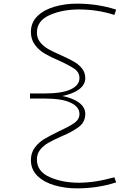

<svg xmlns="http://www.w3.org/2000/svg" viewBox="-20 -878 673 1056"><path d="M609 97 619 125Q517 158 403 158Q339 158 281 141.5Q223 125 186.5 90Q150 55 150 2Q150 -38 172 -67Q194 -96 224.5 -114Q255 -132 306 -157Q363 -183 390 -202.5Q417 -222 417 -251Q417 -290 369 -313Q321 -336 227 -336H145V-364H227Q321 -364 369 -386.5Q417 -409 417 -449Q417 -480 390 -499Q363 -518 306 -544Q257 -565 225.5 -583.5Q194 -602 172 -631.5Q150 -661 150 -702Q150 -755 186.5 -790Q223 -825 281 -841.5Q339 -858 403 -858Q517 -858 619 -825L609 -796Q515 -826 414 -826Q323 -826 253 -795Q183 -764 183 -699Q183 -668 201 -645.5Q219 -623 245.5 -608Q272 -593 316 -574Q360 -554 386.5 -539Q413 -524 431 -501.5Q449 -479 449 -448Q449 -412 414.5 -386.5Q380 -361 322 -350Q380 -339 414.5 -313.5Q449 -288 449 -252Q449 -208 415.5 -181.5Q382 -155 316 -127Q271 -107 245 -92Q219 -77 201 -54.5Q183 -32 183 -1Q183 65 253 96Q323 127 414 127Q502 127 609 97Z"/></svg>

Font: BioRhyme Expanded ExtraLight
Style: Regular
Weight: 275
Width: 7
Designer: Aoife Mooney
Foundry: Aoife Mooney Type
Version: Version 1.000